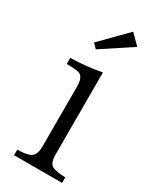

<svg xmlns="http://www.w3.org/2000/svg" viewBox="-186 -780 673 824"><g transform="rotate(30 150.5 -367.5)"><path d="M275.9 -9.8H38.1V-37.6Q70.8 -37.6 91.8 -43.9Q125 -52.7 125 -101.1V-399.9Q125 -447.3 101.1 -456.1Q85.9 -461.9 38.1 -461.9V-492.2Q119.6 -493.7 190.9 -508.3V-101.1Q190.9 -56.2 213.9 -46.9Q236.3 -37.6 275.9 -37.6ZM215.8 -724.6 263.7 -676.8 114.7 -578.6 93.8 -600.6Z"/></g></svg>

Font: I.MingCP
Style: Regular
Weight: 400
Designer: I.Font Project
Version: Version 8.000; Sep 06, 2022